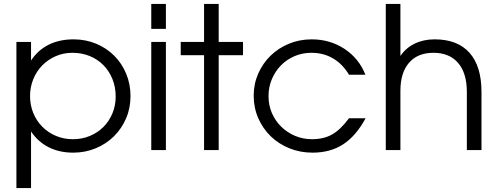

<svg xmlns="http://www.w3.org/2000/svg" viewBox="-20 -759 2518 971"><path d="M63 192H137V-94Q173 -41 227 -14Q281 13 350 13Q411 13 464 -9Q517 -31 556 -69.5Q595 -108 617.5 -160Q640 -212 640 -273Q640 -334 618 -386.5Q596 -439 557.5 -477.5Q519 -516 466 -538Q413 -560 352 -560Q281 -560 226.5 -533Q172 -506 137 -453V-547H63ZM349 -55Q303 -55 263.5 -71.5Q224 -88 194.5 -117.5Q165 -147 148.5 -187Q132 -227 132 -273Q132 -319 148.5 -359Q165 -399 194 -428.5Q223 -458 262 -475Q301 -492 346 -492Q394 -492 434 -475.5Q474 -459 503 -429.5Q532 -400 548.5 -359.5Q565 -319 565 -271Q565 -225 548.5 -185.5Q532 -146 503 -117Q474 -88 434.5 -71.5Q395 -55 349 -55Z M745 0H819V-547H745ZM745 -613H819V-739H745Z M1012 0H1086V-480H1209V-547H1086V-739H1012V-547H894V-480H1012Z M1745 -161Q1702 -103 1659.5 -79Q1617 -55 1558 -55Q1512 -55 1472 -72Q1432 -89 1402 -118.5Q1372 -148 1355 -187.5Q1338 -227 1338 -273Q1338 -319 1355 -359Q1372 -399 1401 -428.5Q1430 -458 1469.5 -475Q1509 -492 1555 -492Q1616 -492 1664.5 -463.5Q1713 -435 1745 -381H1828Q1795 -464 1722 -512Q1649 -560 1556 -560Q1495 -560 1441.5 -538Q1388 -516 1348.5 -477.5Q1309 -439 1286 -387Q1263 -335 1263 -275Q1263 -214 1286 -161.5Q1309 -109 1349 -70Q1389 -31 1443.5 -9Q1498 13 1561 13Q1651 13 1716 -29.5Q1781 -72 1829 -161Z M1931 0H2005V-300Q2005 -391 2048.5 -441.5Q2092 -492 2172 -492Q2253 -492 2297 -440.5Q2341 -389 2341 -294V0H2415V-294Q2415 -424 2354.5 -492Q2294 -560 2178 -560Q2122 -560 2077.5 -538.5Q2033 -517 2005 -476V-739H1931Z"/></svg>

Font: Involve
Style: Regular
Weight: 400
Designer: Stefan Peev
Foundry: Context Ltd.
Version: Version 1.001